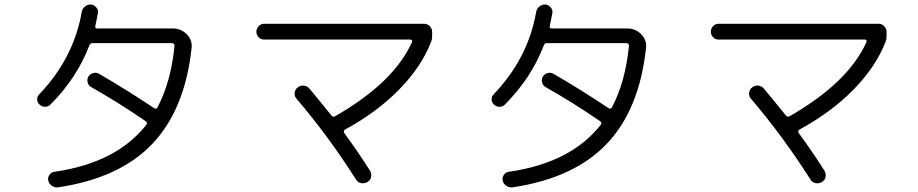

<svg xmlns="http://www.w3.org/2000/svg" viewBox="-20 -802 4040 845"><path d="M202.1 -341.8Q192.4 -332 178.2 -332Q164.1 -332 153.8 -341.8Q143.6 -351.6 143.6 -365.2Q143.6 -378.9 154.3 -388.7Q304.7 -546.9 339.8 -750Q341.8 -763.7 354 -773.4Q366.2 -783.2 379.9 -782.2Q393.6 -781.2 403.3 -770Q413.1 -758.8 411.1 -745.1Q410.2 -741.2 399.4 -686.5Q397.5 -676.8 408.2 -676.8H740.2Q776.4 -676.8 801.8 -651.4Q827.1 -626 823.2 -590.8Q793.9 -319.3 649.9 -168.5Q505.9 -17.6 235.4 22.5Q220.7 24.4 208 15.6Q195.3 6.8 192.4 -7.8Q189.5 -20.5 197.3 -32.2Q205.1 -43.9 218.8 -45.9Q492.2 -85 624 -252.9Q630.9 -260.7 621.1 -268.6Q499 -352.5 380.9 -418.9Q369.1 -425.8 365.7 -439.5Q362.3 -453.1 369.1 -464.8Q376 -476.6 390.1 -480.5Q404.3 -484.4 417 -476.6Q530.3 -411.1 658.2 -326.2Q668 -320.3 672.9 -329.1Q732.4 -441.4 748 -599.6Q749 -603.5 745.6 -607.9Q742.2 -612.3 738.3 -612.3H388.7Q376 -612.3 373 -601.6Q319.3 -460 202.1 -341.8Z M1141.6 -627.9Q1127.9 -627.9 1118.2 -638.2Q1108.4 -648.4 1108.4 -662.1Q1108.4 -675.8 1118.2 -686.5Q1127.9 -697.3 1141.6 -697.3H1847.7Q1861.3 -697.3 1871.6 -686.5Q1881.8 -675.8 1881.8 -662.1V-639.6Q1881.8 -628.9 1877 -617.2Q1835 -508.8 1737.3 -408.7Q1639.6 -308.6 1498 -231.4Q1490.2 -226.6 1495.1 -216.8Q1566.4 -118.2 1608.4 -50.8Q1616.2 -38.1 1613.3 -23.4Q1610.4 -8.8 1597.2 -1Q1584 6.8 1569.3 3.9Q1554.7 1 1546.9 -11.7Q1424.8 -204.1 1285.2 -367.2Q1275.4 -377.9 1276.9 -393.1Q1278.3 -408.2 1290 -417Q1301.8 -426.8 1316.9 -425.3Q1332 -423.8 1341.8 -412.1Q1395.5 -347.7 1438.5 -293.9Q1445.3 -285.2 1454.1 -290Q1713.9 -438.5 1793.9 -618.2Q1794.9 -622.1 1792.5 -625Q1790 -627.9 1786.1 -627.9Z M2202.1 -341.8Q2192.4 -332 2178.2 -332Q2164.1 -332 2153.8 -341.8Q2143.6 -351.6 2143.6 -365.2Q2143.6 -378.9 2154.3 -388.7Q2304.7 -546.9 2339.8 -750Q2341.8 -763.7 2354 -773.4Q2366.2 -783.2 2379.9 -782.2Q2393.6 -781.2 2403.3 -770Q2413.1 -758.8 2411.1 -745.1Q2410.2 -741.2 2399.4 -686.5Q2397.5 -676.8 2408.2 -676.8H2740.2Q2776.4 -676.8 2801.8 -651.4Q2827.1 -626 2823.2 -590.8Q2793.9 -319.3 2649.9 -168.5Q2505.9 -17.6 2235.4 22.5Q2220.7 24.4 2208 15.6Q2195.3 6.8 2192.4 -7.8Q2189.5 -20.5 2197.3 -32.2Q2205.1 -43.9 2218.8 -45.9Q2492.2 -85 2624 -252.9Q2630.9 -260.7 2621.1 -268.6Q2499 -352.5 2380.9 -418.9Q2369.1 -425.8 2365.7 -439.5Q2362.3 -453.1 2369.1 -464.8Q2376 -476.6 2390.1 -480.5Q2404.3 -484.4 2417 -476.6Q2530.3 -411.1 2658.2 -326.2Q2668 -320.3 2672.9 -329.1Q2732.4 -441.4 2748 -599.6Q2749 -603.5 2745.6 -607.9Q2742.2 -612.3 2738.3 -612.3H2388.7Q2376 -612.3 2373 -601.6Q2319.3 -460 2202.1 -341.8Z M3141.6 -627.9Q3127.9 -627.9 3118.2 -638.2Q3108.4 -648.4 3108.4 -662.1Q3108.4 -675.8 3118.2 -686.5Q3127.9 -697.3 3141.6 -697.3H3847.7Q3861.3 -697.3 3871.6 -686.5Q3881.8 -675.8 3881.8 -662.1V-639.6Q3881.8 -628.9 3877 -617.2Q3835 -508.8 3737.3 -408.7Q3639.6 -308.6 3498 -231.4Q3490.2 -226.6 3495.1 -216.8Q3566.4 -118.2 3608.4 -50.8Q3616.2 -38.1 3613.3 -23.4Q3610.4 -8.8 3597.2 -1Q3584 6.8 3569.3 3.9Q3554.7 1 3546.9 -11.7Q3424.8 -204.1 3285.2 -367.2Q3275.4 -377.9 3276.9 -393.1Q3278.3 -408.2 3290 -417Q3301.8 -426.8 3316.9 -425.3Q3332 -423.8 3341.8 -412.1Q3395.5 -347.7 3438.5 -293.9Q3445.3 -285.2 3454.1 -290Q3713.9 -438.5 3793.9 -618.2Q3794.9 -622.1 3792.5 -625Q3790 -627.9 3786.1 -627.9Z"/></svg>

Font: Rounded-X Mgen+ 2m regular
Style: Regular
Weight: 400
Designer: [Source Han Sans]
Ryoko NISHIZUKA  (kana & ideographs); Paul D. Hunt (Latin, Greek & Cyrillic); Wenlong ZHANG  (bopomofo
Version: Version 1.059.20150602